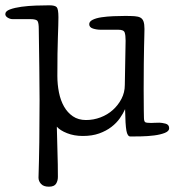

<svg xmlns="http://www.w3.org/2000/svg" viewBox="-41 -492 657 723"><path d="M432 -339Q432 -359 428.5 -369.5Q425 -380 405 -380H339Q323 -380 309 -384.5Q295 -389 295 -401Q295 -411 308 -417.5Q321 -424 341.5 -427Q362 -430 385.5 -431Q409 -432 430 -432Q452 -432 466 -431Q480 -430 488 -425.5Q496 -421 499.5 -411Q503 -401 503 -383Q503 -372 502.5 -357Q502 -342 501.5 -316Q501 -290 500.5 -251.5Q500 -213 500 -156Q500 -101 500.5 -77.5Q501 -54 501 -50Q501 -34 506.5 -31.5Q512 -29 529 -29Q532 -29 539.5 -29.5Q547 -30 559 -30Q568 -30 582 -26.5Q596 -23 596 -9Q596 2 579.5 8.5Q563 15 539.5 18Q516 21 491 21.5Q466 22 450 22Q439 22 435 0Q431 -22 430 -81Q423 -65 410.5 -47Q398 -29 378.5 -14Q359 1 332.5 10.5Q306 20 271 20Q238 20 211.5 9.5Q185 -1 173 -15Q174 40 175.5 83Q177 126 177 174Q177 189 170 200Q163 211 143 211Q123 211 113.5 200.5Q104 190 104 177Q106 114 107 43Q108 -28 108 -115Q108 -173 107 -239.5Q106 -306 105 -382Q105 -405 100.5 -412.5Q96 -420 73 -420H6Q-3 -420 -12 -425.5Q-21 -431 -21 -439Q-21 -450 -3.5 -456.5Q14 -463 39.5 -466.5Q65 -470 93.5 -471Q122 -472 145 -472Q166 -472 172.5 -465Q179 -458 179 -427Q179 -404 177 -351Q175 -298 175 -206Q175 -174 181 -144Q187 -114 200 -91Q213 -68 233.5 -54Q254 -40 283 -40Q311 -40 337.5 -50Q364 -60 384 -78Q404 -96 416.5 -120Q429 -144 429 -172Z"/></svg>

Font: Life Savers
Style: Bold
Weight: 700
Designer: Pablo Impallari, Rodrigo Fuenzalida, Brenda Gallo
Foundry: Pablo Impallari, Rodrigo Fuenzalida, Brenda Gallo
Version: Version 3.001; ttfautohint (v0.95) -l 8 -r 50 -G 200 -x 14 -